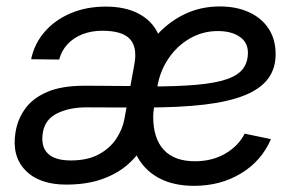

<svg xmlns="http://www.w3.org/2000/svg" viewBox="-20 -571 937 602"><path d="M187.5 7.8Q103 7.8 59.6 -37.1Q16.1 -82 28.8 -157.2Q35.2 -196.8 58.6 -229.7Q82 -262.7 127.4 -282.5Q172.9 -302.2 245.1 -302.2Q272 -302.2 295.4 -302Q318.8 -301.8 346.4 -301.5Q374 -301.3 412.1 -301.3L406.2 -233.9Q368.2 -233.9 327.4 -234.1Q286.6 -234.4 251 -234.4Q197.3 -234.4 159.2 -215.6Q121.1 -196.8 114.3 -155.3Q107.4 -111.8 129.9 -89.8Q152.3 -67.9 202.1 -67.9Q253.9 -67.9 289.1 -86.7Q324.2 -105.5 344.2 -135.5Q364.3 -165.5 370.1 -198.2L401.4 -370.1Q411.1 -422.9 387.2 -448.7Q363.3 -474.6 300.8 -474.6Q266.6 -474.6 238.5 -463.6Q210.4 -452.6 191.7 -432.4Q172.9 -412.1 165.5 -384.3L77.6 -385.3Q87.9 -434.6 120.4 -471.7Q152.8 -508.8 201.9 -529.5Q251 -550.3 311.5 -550.3Q372.6 -550.3 414.3 -528.3Q456.1 -506.3 474.6 -467.5Q493.2 -428.7 484.4 -377L442.4 -123L434.1 -122.6Q414.6 -85 380.9 -55.4Q347.2 -25.9 299.1 -9Q251 7.8 187.5 7.8ZM588.4 11.7Q522.5 11.7 476.1 -13.9Q429.7 -39.6 405.5 -88.9Q381.3 -138.2 381.3 -209Q381.3 -281.2 403.1 -343.5Q424.8 -405.8 464.1 -452.4Q503.4 -499 555.4 -524.9Q607.4 -550.8 668.9 -550.8Q721.7 -550.8 761.2 -532.5Q800.8 -514.2 822.5 -480.7Q844.2 -447.3 844.2 -400.9Q844.2 -356 820.3 -324Q796.4 -292 746.6 -272Q696.8 -252 619.6 -242.9Q542.5 -233.9 436 -233.9L446.8 -299.8Q536.1 -299.8 596.2 -305.2Q656.2 -310.5 691.4 -322.8Q726.6 -335 741.9 -355.5Q757.3 -376 757.3 -406.2Q757.3 -438 731.4 -455.8Q705.6 -473.6 663.1 -473.6Q615.7 -473.6 575.7 -450.7Q535.6 -427.7 508.5 -387.9Q481.4 -348.1 473.1 -297.9Q468.3 -270 465.6 -252.7Q462.9 -235.4 461.7 -224.4Q460.4 -213.4 460.4 -204.6Q460.4 -137.2 493.4 -101.3Q526.4 -65.4 591.3 -65.4Q645 -65.4 686 -89.1Q727.1 -112.8 747.1 -151.9L829.6 -134.8Q799.8 -65.9 735.4 -27.1Q670.9 11.7 588.4 11.7Z"/></svg>

Font: Inter 18pt
Style: Italic
Weight: 400
Italic angle: -9.3988°
Designer: Rasmus Andersson
Foundry: rsms
Version: Version 4.001;git-66647c0bb